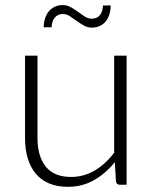

<svg xmlns="http://www.w3.org/2000/svg" viewBox="-20 -712 590 740"><path d="M468 -497.5V0H441.5Q429 0 427 -13L422.5 -87Q388 -44 342.8 -18Q297.5 8 242 8Q200.5 8 169.5 -5Q138.5 -18 118 -42.5Q97.5 -67 87 -101.5Q76.5 -136 76.5 -179.5V-497.5H124.5V-179.5Q124.5 -109.5 156.5 -69.8Q188.5 -30 254 -30Q302.5 -30 344.8 -54.8Q387 -79.5 420 -123.5V-497.5ZM332.5 -640Q354.5 -640 365.2 -653.8Q376 -667.5 377 -691H406.5Q406.5 -673 401.8 -657.2Q397 -641.5 387.8 -630Q378.5 -618.5 365 -612Q351.5 -605.5 334 -605.5Q317.5 -605.5 303 -613.8Q288.5 -622 275 -631.8Q261.5 -641.5 248.8 -649.8Q236 -658 223 -658Q202 -658 190.8 -643.8Q179.5 -629.5 179 -607H148.5Q148.5 -625 153.5 -640.8Q158.5 -656.5 168 -668Q177.5 -679.5 191 -686Q204.5 -692.5 221.5 -692.5Q238.5 -692.5 253 -684.2Q267.5 -676 280.8 -666.2Q294 -656.5 306.8 -648.2Q319.5 -640 332.5 -640Z"/></svg>

Font: Lato 2
Style: Regular
Weight: 300
Designer: Lukasz Dziedzic with Adam Twardoch and Botio Nikoltchev
Foundry: tyPoland Lukasz Dziedzic
Version: Version 2.015; 2015-08-06; http://www.latofonts.com/